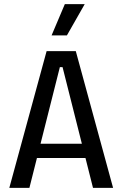

<svg xmlns="http://www.w3.org/2000/svg" viewBox="-20 -907 591 927"><path d="M25 0 205 -660H346L526 0H429L282 -583H269L122 0ZM123 -144V-213H436V-144ZM303 -736H229L293 -887H389Z"/></svg>

Font: Bricolage Grotesque SemiCondensed
Style: Regular
Weight: 400
Width: 4
Designer: Mathieu Triay
Foundry: Atelier Triay
Version: Version 1.001;gftools[0.9.33.dev8+g029e19f]